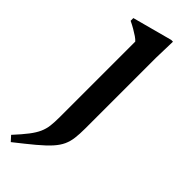

<svg xmlns="http://www.w3.org/2000/svg" viewBox="-246 -481 747 747"><g transform="rotate(45 127.5 -107.0)"><path d="M85.5 -365Q80 -371.5 69 -379Q58 -386.5 44.2 -394.5Q30.5 -402.5 15.5 -409.5V-424.5L179.5 -468.5H189.5L187 -376.5V11.5Q187 42 184.2 64.5Q181.5 87 172.8 106.2Q164 125.5 145.8 145.8Q127.5 166 96.8 191.8Q66 217.5 19.5 254L0.5 233Q30 201 47 178.8Q64 156.5 72.2 138Q80.5 119.5 83 99Q85.5 78.5 85.5 49.5Z"/></g></svg>

Font: Newsreader 36pt Medium
Style: Regular
Weight: 500
Designer: Hugues Gentile
Foundry: Production Type
Version: Version 1.003